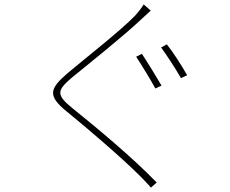

<svg xmlns="http://www.w3.org/2000/svg" viewBox="-20 -803 1040 870"><path d="M623 -559 597 -546C622 -508 663 -441 684 -402L712 -415C690 -453 647 -523 623 -559ZM736 -602 710 -588C737 -551 776 -491 800 -449L828 -462C804 -505 762 -570 736 -602ZM663 -755 631 -783C624 -770 605 -746 594 -734C526 -663 360 -534 287 -472C207 -403 192 -371 282 -298C377 -221 533 -87 614 -6C633 13 650 31 664 47L690 24C580 -90 416 -226 309 -312C234 -373 237 -392 304 -450C385 -516 541 -641 613 -709C623 -718 652 -745 663 -755Z"/></svg>

Font: Harano Aji Gothic CN ExtraLight
Style: Regular
Weight: 250
Foundry: Masamichi Hosoda
Version: HaranoAjiGothicCN-ExtraLight version 20230610;ttx 4.39.4